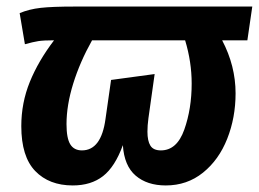

<svg xmlns="http://www.w3.org/2000/svg" viewBox="-20 -550 790 586"><path d="M735 -427H658Q699 -349 699 -265Q699 -191 673.5 -126.5Q648 -62 599.5 -23Q551 16 486 16Q429 16 394 -14Q359 -44 355 -107Q331 -41 294.5 -12.5Q258 16 202 16Q130 16 87.5 -28Q45 -72 45 -165Q45 -236 71 -300Q97 -364 145 -427Q113 -427 97 -424.5Q81 -422 56 -415L40 -510Q69 -522 104 -526Q139 -530 208 -530H750ZM545 -427H261Q224 -361 203.5 -295Q183 -229 183 -171Q183 -128 194.5 -109.5Q206 -91 230 -91Q289 -91 302 -187L319 -306L452 -324L433 -189Q430 -167 430 -148Q430 -120 439 -105.5Q448 -91 471 -91Q520 -91 542.5 -154.5Q565 -218 565 -295Q565 -361 545 -427Z"/></svg>

Font: Fira Sans SemiBold
Style: Italic
Weight: 600
Italic angle: -8°
Designer: bBox Type GmbH & Carrois Corporate GbR & Edenspiekermann AG
Foundry: bBox Type GmbH & Carrois Corporate GbR & Edenspiekermann AG
Version: Version 4.301